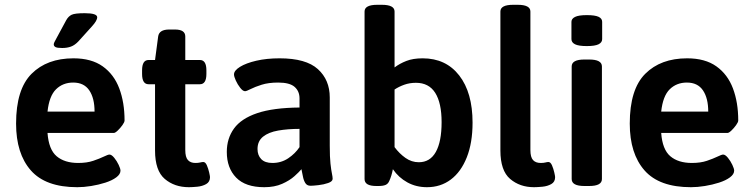

<svg xmlns="http://www.w3.org/2000/svg" viewBox="-20 -773 3136 800"><path d="M239 -573Q218 -573 211 -577Q204 -581 204 -588Q204 -593 207.5 -599Q211 -605 216 -615L256 -689Q265 -705 278.5 -711.5Q292 -718 333 -718Q385 -718 385 -701Q385 -687 363 -663L307 -601Q292 -585 276 -579Q260 -573 239 -573ZM302 7Q170 7 108.5 -63Q47 -133 47 -258Q47 -401 111.5 -465.5Q176 -530 286 -530Q361 -530 408 -496.5Q455 -463 477 -404.5Q499 -346 499 -271Q499 -264 490 -251.5Q481 -239 470.5 -229Q460 -219 454 -219H178Q183 -150 216 -122Q249 -94 306 -94Q342 -94 368.5 -103Q395 -112 412.5 -120.5Q430 -129 436 -129Q445 -129 456 -115.5Q467 -102 474.5 -86Q482 -70 482 -62Q482 -47 464.5 -34Q447 -21 419 -12Q391 -3 360 2Q329 7 302 7ZM178 -308H374Q374 -364 352 -396.5Q330 -429 285 -429Q242 -429 213.5 -401Q185 -373 178 -308Z M767 7Q707 7 666.5 -27.5Q626 -62 626 -146V-422H599Q572 -422 572 -465V-480Q572 -523 599 -523H626L639 -621Q643 -650 685 -650H709Q752 -650 752 -621V-523H813Q840 -523 840 -480V-465Q840 -422 813 -422H752V-148Q752 -118 763 -106Q774 -94 794 -94Q806 -94 814 -96Q822 -98 827 -98Q836 -98 842 -84Q848 -70 851.5 -54.5Q855 -39 855 -35Q855 -15 839 -6Q823 3 802 5Q781 7 767 7Z M1081 7Q1003 7 964 -33Q925 -73 925 -140Q925 -196 955 -237.5Q985 -279 1051.5 -301.5Q1118 -324 1228 -325V-363Q1228 -393 1207.5 -411Q1187 -429 1139 -429Q1099 -429 1070.5 -420Q1042 -411 1024.5 -402Q1007 -393 1001 -393Q992 -393 981 -407Q970 -421 962.5 -437.5Q955 -454 955 -463Q955 -479 980 -494.5Q1005 -510 1048 -520Q1091 -530 1145 -530Q1255 -530 1304.5 -485Q1354 -440 1354 -367V-166Q1354 -118 1357 -91Q1360 -64 1363 -50Q1366 -36 1366 -28Q1366 -17 1347.5 -10.5Q1329 -4 1306.5 -1.5Q1284 1 1274 1Q1259 1 1252 -10.5Q1245 -22 1242 -38.5Q1239 -55 1236 -68Q1227 -57 1207 -39Q1187 -21 1155.5 -7Q1124 7 1081 7ZM1115 -94Q1152 -94 1181 -113.5Q1210 -133 1228 -160V-236Q1179 -236 1139 -229Q1099 -222 1076 -203.5Q1053 -185 1053 -152Q1053 -126 1068.5 -110Q1084 -94 1115 -94Z M1759 7Q1714 7 1677.5 -13Q1641 -33 1617 -68Q1612 -41 1602 -19Q1597 -7 1586.5 -2.5Q1576 2 1557 2H1548Q1499 2 1499 -27V-725Q1499 -753 1552 -753H1571Q1624 -753 1624 -725V-492Q1645 -508 1673 -519Q1701 -530 1741 -530Q1838 -530 1893.5 -458.5Q1949 -387 1949 -262Q1949 -178 1925 -117.5Q1901 -57 1858.5 -25Q1816 7 1759 7ZM1725 -97Q1772 -97 1796 -140Q1820 -183 1820 -264Q1820 -344 1793.5 -386Q1767 -428 1713 -428Q1687 -428 1664.5 -420Q1642 -412 1624 -400V-160Q1644 -133 1669.5 -115Q1695 -97 1725 -97Z M2205 7Q2146 7 2105.5 -27.5Q2065 -62 2065 -146V-725Q2065 -753 2118 -753H2137Q2190 -753 2190 -725V-148Q2190 -118 2201 -106Q2212 -94 2233 -94Q2245 -94 2252.5 -96Q2260 -98 2265 -98Q2274 -98 2280 -84Q2286 -70 2289.5 -54.5Q2293 -39 2293 -35Q2293 -15 2277 -6Q2261 3 2240 5Q2219 7 2205 7Z M2425 -581Q2391 -581 2376 -588.5Q2361 -596 2361 -610V-682Q2361 -695 2376 -702.5Q2391 -710 2425 -710Q2459 -710 2474 -703Q2489 -696 2489 -682V-610Q2489 -596 2474 -588.5Q2459 -581 2425 -581ZM2415 2Q2362 2 2362 -27V-496Q2362 -525 2415 -525H2435Q2488 -525 2488 -496V-27Q2488 2 2435 2Z M2859 7Q2727 7 2665.5 -63Q2604 -133 2604 -258Q2604 -401 2668.5 -465.5Q2733 -530 2843 -530Q2918 -530 2965 -496.5Q3012 -463 3034 -404.5Q3056 -346 3056 -271Q3056 -264 3047 -251.5Q3038 -239 3027.5 -229Q3017 -219 3011 -219H2735Q2740 -150 2773 -122Q2806 -94 2863 -94Q2899 -94 2925.5 -103Q2952 -112 2969.5 -120.5Q2987 -129 2993 -129Q3002 -129 3013 -115.5Q3024 -102 3031.5 -86Q3039 -70 3039 -62Q3039 -47 3021.5 -34Q3004 -21 2976 -12Q2948 -3 2917 2Q2886 7 2859 7ZM2735 -308H2931Q2931 -364 2909 -396.5Q2887 -429 2842 -429Q2799 -429 2770.5 -401Q2742 -373 2735 -308Z"/></svg>

Font: Asap SemiBold
Style: Regular
Weight: 600
Designer: Pablo Cosgaya
Foundry: Omnibus-Type
Version: Version 3.001; ttfautohint (v1.8.3)